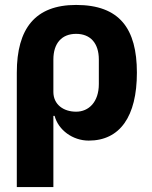

<svg xmlns="http://www.w3.org/2000/svg" viewBox="-20 -557 617 777"><path d="M48 200H196V-88H201C216 -31 274 12 339 12C465 12 534 -85 534 -263C534 -441 464 -537 288 -537C122 -537 48 -441 48 -263ZM288 -105C237 -105 196 -134 196 -185V-316C196 -382 230 -420 288 -420C346 -420 380 -382 380 -316V-217C380 -144 339 -105 288 -105Z"/></svg>

Font: LVC Sans
Style: Bold
Weight: 700
Designer: Mike Abbink, Paul van der Laan, Pieter van Rosmalen
Foundry: Bold Monday
Version: Version 3.0